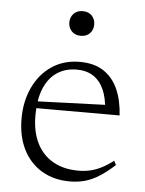

<svg xmlns="http://www.w3.org/2000/svg" viewBox="-49 -686 556 737"><g transform="rotate(5 228.5 -318.0)"><path d="M246.5 -450.5Q302 -450.5 338.2 -426.5Q374.5 -402.5 393.5 -359.8Q412.5 -317 416 -259H87L86.5 -285L380 -295.5L358.5 -275.5Q356 -321 341.8 -353.2Q327.5 -385.5 301.2 -402.8Q275 -420 237 -420Q193.5 -420 161.2 -398.5Q129 -377 111.5 -335Q94 -293 94 -231Q94 -168.5 116 -124.5Q138 -80.5 179 -57.2Q220 -34 277 -34Q300.5 -34 322.2 -39Q344 -44 365.5 -55Q387 -66 410.5 -84L418.5 -68Q389 -41 362.2 -23.8Q335.5 -6.5 307.8 1.8Q280 10 247.5 10Q185.5 10 139.2 -17.5Q93 -45 67.5 -95.5Q42 -146 42 -214.5Q42 -280.5 67 -334.2Q92 -388 138 -419.2Q184 -450.5 246.5 -450.5ZM240.5 -550.5Q218.5 -550.5 205.5 -564.2Q192.5 -578 192.5 -598Q192.5 -618 205.5 -631.8Q218.5 -645.5 240.5 -645.5Q263 -645.5 275.8 -631.8Q288.5 -618 288.5 -598Q288.5 -578 275.8 -564.2Q263 -550.5 240.5 -550.5Z"/></g></svg>

Font: Newsreader 16pt 16pt Light
Style: Regular
Weight: 300
Version: Version 1.003